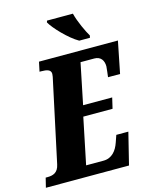

<svg xmlns="http://www.w3.org/2000/svg" viewBox="-155 -1020 891 1109"><g transform="rotate(-15 290.0 -465.5)"><path d="M385 -771H449L452 -784C435 -812 402 -881 390 -931H235L232 -921C252 -884 328 -803 385 -771ZM-21 0H476L523 -190H451L436 -147C421 -103 392 -65 341 -65H237L294 -341H469L484 -405H310L360 -649H442C482 -649 498 -621 498 -587C498 -579 492 -533 491 -524H563L601 -714H129L117 -657H127C162 -657 185 -651 185 -626C185 -617 182 -602 179 -590L77 -114C67 -65 36 -57 3 -57H-7Z"/></g></svg>

Font: Noto Serif ExtraCondensed Black
Style: Italic
Weight: 900
Width: 2
Italic angle: -12°
Designer: Monotype Design Team
Foundry: Monotype Imaging Inc.
Version: Version 2.014